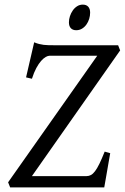

<svg xmlns="http://www.w3.org/2000/svg" viewBox="-20 -811 540 831"><path d="M118.2 -48.8H355Q364.7 -48.8 373.5 -53.5Q382.3 -58.1 391.4 -70.1Q400.4 -82 410.4 -102.5Q420.4 -123 433.1 -154.8L457 -147.9Q454.1 -131.8 450.7 -112.1Q447.3 -92.3 443.8 -72Q440.4 -51.8 437 -33Q433.6 -14.2 431.2 0H23.9L15.1 -22L400.9 -569.8H194.8Q187.5 -569.8 178 -564.5Q168.5 -559.1 158 -547.4Q147.5 -535.6 137.2 -516.6Q127 -497.6 118.2 -470.2L92.8 -476.1L127.9 -627.9Q139.6 -623 149.4 -620.6Q159.2 -618.2 168.9 -616.9Q178.7 -615.7 189 -615.5Q199.2 -615.2 211.9 -615.2H491.2L500 -592.8ZM370.1 -756.3Q370.1 -742.7 366 -729.2Q361.8 -715.8 354 -704.8Q346.2 -693.8 335 -687Q323.7 -680.2 310.1 -680.2Q294.9 -680.2 286.6 -689Q278.3 -697.8 278.3 -714.4Q278.3 -727.5 282.7 -741Q287.1 -754.4 294.9 -765.6Q302.7 -776.9 313.7 -783.9Q324.7 -791 338.4 -791Q353.5 -791 361.8 -782Q370.1 -772.9 370.1 -756.3Z"/></svg>

Font: Gentium Plus Phon
Style: Italic
Weight: 400
Italic angle: -8°
Designer: J. Victor Gaultney, Annie Olsen, Iska Routamaa, Becca Hirsbrunner
Foundry: SIL International
Version: Version 5.000